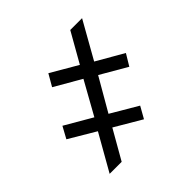

<svg xmlns="http://www.w3.org/2000/svg" viewBox="-166 -813 971 971"><g transform="rotate(-45 319.0 -327.5)"><path d="M401.9 -394.5 300.3 -218.8 442.9 -134.8 407.7 -72.3 265.1 -156.2 175.8 0H89.8L200.2 -194.3L58.6 -278.3L92.8 -340.8L237.3 -256.8L335.9 -433.6L193.8 -515.6L230.5 -579.1L373 -496.1L463.4 -655.3H547.9L436 -457L580.1 -374L543 -312.5Z"/></g></svg>

Font: Inter Cardless
Style: Regular
Weight: 400
Designer: Rasmus Andersson
Foundry: rsms
Version: Version 4.001;git-9221beed3